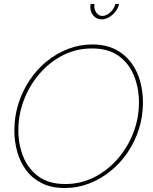

<svg xmlns="http://www.w3.org/2000/svg" viewBox="-20 -938 766 963"><path d="M305 5Q238 5 190 -19Q142 -43 111.5 -84Q81 -125 66.5 -176.5Q52 -228 52 -284Q52 -353 72 -417Q92 -481 128.5 -535.5Q165 -590 214 -630Q263 -670 321.5 -692.5Q380 -715 443 -715Q510 -715 558 -690.5Q606 -666 637 -625Q668 -584 682.5 -532Q697 -480 697 -424Q697 -355 677 -291.5Q657 -228 620.5 -174Q584 -120 534.5 -80Q485 -40 427 -17.5Q369 5 305 5ZM308 -15Q386 -15 453.5 -49.5Q521 -84 571 -142Q621 -200 649 -273Q677 -346 677 -424Q677 -495 652.5 -557Q628 -619 576 -657Q524 -695 441 -695Q363 -695 296 -661Q229 -627 178.5 -568.5Q128 -510 100 -436.5Q72 -363 72 -285Q72 -214 96.5 -152.5Q121 -91 173 -53Q225 -15 308 -15ZM493 -858Q513 -858 532.5 -875.5Q552 -893 559 -918H577Q573 -898 559 -880Q545 -862 527 -851.5Q509 -841 490 -841Q465 -841 449 -859Q433 -877 433 -903Q433 -907 433.5 -910.5Q434 -914 435 -918H454Q453 -915 453 -912Q453 -909 453 -907Q453 -888 464.5 -873Q476 -858 493 -858Z"/></svg>

Font: Raleway Thin
Style: Italic
Weight: 100
Italic angle: -12°
Designer: Matt McInerney, Pablo Impallari, Rodrigo Fuenzalida
Foundry: Matt McInerney, Pablo Impallari, Rodrigo Fuenzalida
Version: Version 4.026